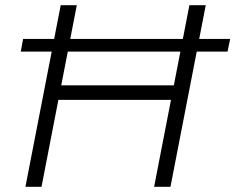

<svg xmlns="http://www.w3.org/2000/svg" viewBox="-20 -720 907 740"><path d="M60 -521 69 -570H867L857 -521ZM78 0 214 -700H276L216 -391H650L710 -700H773L637 0H574L639 -335H205L140 0Z"/></svg>

Font: REM ExtraLight
Style: Italic
Weight: 250
Italic angle: -11°
Designer: Octavio Pardo
Foundry: Ashler Design
Version: Version 1.005;gftools[0.9.28]